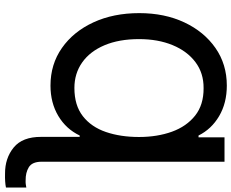

<svg xmlns="http://www.w3.org/2000/svg" viewBox="-104 -674 982 815"><g transform="rotate(90 387.5 -266.0)"><path d="M666 -727.5V50.3Q666.5 89.4 689.5 103.3Q712.4 117.2 745.1 116.7Q752.9 117.2 761 116.2Q769 115.2 775.4 113.8V200.2Q764.6 202.6 749.3 203.6Q733.9 204.6 716.8 204.1Q651.4 204.6 605.7 167.5Q560.1 130.4 560.5 50.3V-112.8H554.7Q527.3 -55.2 471.7 -22Q416 11.2 342.8 11.2Q252.4 11.2 183.1 -37.4Q113.8 -85.9 74.5 -170.9Q35.2 -255.9 35.2 -365.7Q35.2 -473.1 74.5 -556.9Q113.8 -640.6 183.1 -689Q252.4 -737.3 342.8 -737.3Q417 -737.3 472.4 -704.6Q527.8 -671.9 554.7 -617.2H562.5V-727.5ZM353 -90.3Q426.8 -90.3 472.7 -126.2Q518.6 -162.1 539.8 -224.1Q561 -286.1 561 -364.7Q561 -441.9 538.6 -504.2Q516.1 -566.4 470.2 -602.8Q424.3 -639.2 353.5 -638.7Q290 -639.2 243.4 -604.2Q196.8 -569.3 171.1 -507.3Q145.5 -445.3 145.5 -364.7Q145.5 -279.8 171.6 -218Q197.8 -156.2 244.6 -123.3Q291.5 -90.3 353 -90.3Z"/></g></svg>

Font: Inter Tight Medium
Style: Regular
Weight: 500
Designer: Rasmus Andersson
Foundry: rsms
Version: Version 3.004; ttfautohint (v1.8.4.7-5d5b)